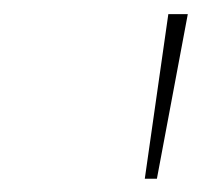

<svg xmlns="http://www.w3.org/2000/svg" viewBox="-20 -748 293 279"><path d="M190.4 -488.3 224.6 -727.5H252.9L208 -488.3Z"/></svg>

Font: Inter 17pt Thin
Style: Italic
Weight: 250
Italic angle: -9.3988°
Version: Version 4.001;git-66647c0bb